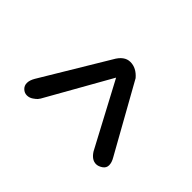

<svg xmlns="http://www.w3.org/2000/svg" viewBox="-103 -597 649 649"><g transform="rotate(-45 222.0 -272.0)"><path d="M116.7 -460 350.1 -319.8Q385.7 -300.3 385.7 -271.7Q385.7 -243.2 359.4 -220.7L116.7 -85Q101.1 -75.7 87.9 -75.7Q74.7 -75.7 66.9 -87.4Q59.1 -99.1 59.1 -109.9Q59.1 -130.4 83.5 -146L314 -268.6L83.5 -398.9Q80.6 -400.9 76.4 -404.1Q72.3 -407.2 65.2 -417.5Q58.1 -427.7 58.1 -439.5Q58.1 -451.2 66.7 -460.2Q75.2 -469.2 88.1 -469.2Q101.1 -469.2 116.7 -460Z"/></g></svg>

Font: Behdad
Style: Regular
Weight: 400
Designer: Mohammad Saleh Souzanchi
Foundry: http://font-store.ir
Version: Version:1.0.1;RFB:1.2.5;Building:2018-09-04 19:53:52.209180